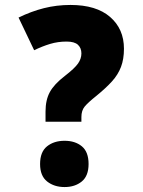

<svg xmlns="http://www.w3.org/2000/svg" viewBox="-20 -744 578 776"><path d="M164 -252V-293Q164 -340 181.5 -372Q199 -404 242 -437Q282 -468 295.5 -487.5Q309 -507 309 -528Q309 -550 295 -563Q281 -576 249 -576Q214 -576 182.5 -566.5Q151 -557 118 -541L55 -673Q106 -698 157.5 -711Q209 -724 265 -724Q369 -724 425 -675.5Q481 -627 481 -547Q481 -505 469 -473.5Q457 -442 432.5 -415Q408 -388 370 -357Q335 -329 322 -313Q309 -297 309 -271V-252ZM142 -81Q142 -130 170 -152.5Q198 -175 241 -175Q284 -175 311 -152.5Q338 -130 338 -81Q338 -33 310.5 -10.5Q283 12 241 12Q199 12 170.5 -10.5Q142 -33 142 -81Z"/></svg>

Font: Noto Sans Gurmukhi UI SemiCondensed Black
Style: Regular
Weight: 900
Width: 4
Designer: Jelle Bosma - Monotype Design Team
Foundry: Monotype Imaging Inc.
Version: Version 2.004; ttfautohint (v1.8.4.7-5d5b)